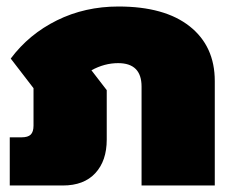

<svg xmlns="http://www.w3.org/2000/svg" viewBox="-20 -570 715 590"><path d="M10 -148H46Q66 -148 74.5 -156.5Q83 -165 83 -184V-299L13 -390Q69 -465 155 -507.5Q241 -550 344 -550Q486 -550 563 -489Q640 -428 640 -321V0H415V-304Q415 -376 343 -376Q301 -376 261 -354L308 -293V-141Q308 -76 273 -38Q238 0 173 0H10Z"/></svg>

Font: Prompt Black
Style: Regular
Weight: 900
Designer: Katatrad Team
Foundry: CadsonDemak
Version: Version 1.001